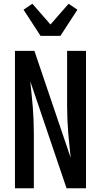

<svg xmlns="http://www.w3.org/2000/svg" viewBox="-20 -1007 540 1027"><path d="M60 0V-735H164L358 -163Q355 -198 351 -232.5Q347 -267 344.5 -301.5Q342 -336 340.5 -371Q339 -406 339 -441V-735H440V0H336L142 -572Q145 -537 149 -502.5Q153 -468 155.5 -433.5Q158 -399 159.5 -364Q161 -329 161 -294V0ZM197 -815 106 -955 153 -987 250 -876 347 -987 394 -955 303 -815Z"/></svg>

Font: Iosevka SS18 Semibold
Style: Regular
Weight: 600
Monospace: yes
Designer: Belleve Invis
Foundry: Belleve Invis
Version: Version 25.1.1; ttfautohint (v1.8.4)